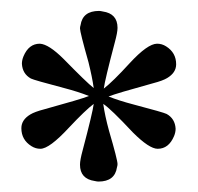

<svg xmlns="http://www.w3.org/2000/svg" viewBox="-20 -655 366 355"><path d="M163.1 -634.8C165 -634.8 167.3 -634.4 169.9 -633.8C188.2 -631.2 197.3 -621.1 197.3 -603.5C197.3 -597.7 195.6 -588.9 192.4 -577.1C180 -530.3 173.2 -501.6 171.9 -491.2C182.9 -499.7 198.9 -515.3 219.7 -538.1C241.9 -562.2 258.8 -574.2 270.5 -574.2C276.4 -574.2 281.9 -572.6 287.1 -569.3C299.5 -561.5 305.7 -550.5 305.7 -536.1C305.7 -525.7 300.1 -517.3 289.1 -510.7C283.9 -507.5 275.1 -504.2 262.7 -501C217.8 -488.6 190.4 -480.5 180.7 -476.6C193.7 -471.4 209 -466.5 226.6 -461.9C263.7 -452.1 284.2 -446.3 288.1 -444.3C298.5 -438.5 304 -429.4 304.7 -417C304.7 -412.4 303.7 -407.9 301.8 -403.3C295.2 -387.7 285.2 -379.9 271.5 -379.9C261.1 -379.9 245.8 -390 225.6 -410.2C198.2 -439.5 180 -457 170.9 -462.9C172.9 -448.6 176.4 -432 181.6 -413.1C192.1 -377.3 197.3 -356.8 197.3 -351.6C197.3 -349.6 196.9 -347.7 196.3 -345.7C193.7 -328.1 182.3 -319.3 162.1 -319.3C160.2 -319.3 157.9 -319.7 155.3 -320.3C137 -322.9 127.9 -333 127.9 -350.6C127.9 -356.4 129.6 -365.2 132.8 -377C145.2 -423.8 152 -452.5 153.3 -462.9C142.9 -455.1 127.6 -440.4 107.4 -418.9C83.3 -392.9 65.8 -379.9 54.7 -379.9C48.8 -379.9 43.3 -381.5 38.1 -384.8C25.7 -392.6 19.5 -403.6 19.5 -418C19.5 -428.4 25.1 -436.8 36.1 -443.4C41.3 -446.6 50.1 -449.9 62.5 -453.1C107.4 -465.5 134.8 -473.6 144.5 -477.5C131.5 -482.7 116.2 -487.6 98.6 -492.2C61.5 -502 41 -507.8 37.1 -509.8C26.7 -515.6 21.2 -524.7 20.5 -537.1C20.5 -541.7 21.5 -546.2 23.4 -550.8C29.9 -566.4 40 -574.2 53.7 -574.2C64.8 -573.6 79.4 -564.1 97.7 -545.9C125.7 -517.3 144.2 -499.3 153.3 -492.2C151.4 -505.9 148.1 -521.8 143.6 -540C133.1 -577.1 127.9 -598 127.9 -602.5C127.9 -604.5 128.3 -606.4 128.9 -608.4C131.5 -626 142.9 -634.8 163.1 -634.8Z"/></svg>

Font: Abhaya Libre
Style: Regular
Weight: 400
Designer: Pushpananda Ekanayake, Sol Matas, Pathum Egodawatta
Foundry: Mooniak
Version: Version 1.041; ; ttfautohint (v1.5)